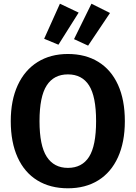

<svg xmlns="http://www.w3.org/2000/svg" viewBox="-20 -999 731 1035"><path d="M404 -931 295 -758 218 -790 303 -979ZM573 -929 455 -753 379 -788 473 -979ZM653 -346Q653 -233 616 -151.5Q579 -70 510 -27Q441 16 346 16Q251 16 181.5 -26.5Q112 -69 75 -150.5Q38 -232 38 -346Q38 -458 75.5 -539.5Q113 -621 182.5 -664.5Q252 -708 346 -708Q441 -708 510 -665.5Q579 -623 616 -542Q653 -461 653 -346ZM193 -346Q193 -214 232 -154Q271 -94 346 -94Q422 -94 460 -153.5Q498 -213 498 -346Q498 -479 460 -538.5Q422 -598 346 -598Q270 -598 231.5 -538Q193 -478 193 -346Z"/></svg>

Font: Wolseley Sans SemiBold
Style: Regular
Weight: 600
Designer: Carrois Corporate & Edenspiekermann AG
Foundry: Carrois Corporate GbR & Edenspiekermann AG
Version: Version 4.202